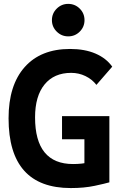

<svg xmlns="http://www.w3.org/2000/svg" viewBox="-20 -954 626 984"><path d="M342.8 9.8Q183.3 9.8 103.6 -79.6Q23.9 -168.9 23.9 -347.7Q23.9 -517.1 106.4 -610.1Q189 -703.1 338.9 -703.1Q414.6 -703.1 469.5 -679.4Q524.4 -655.8 555.2 -612.3L474.1 -519Q451.7 -547.9 417.7 -564.2Q383.8 -580.6 344.7 -580.6Q257 -580.6 208.3 -521Q159.7 -461.4 159.7 -352.5Q159.7 -232.9 208.6 -173.1Q257.5 -113.3 354.5 -113.3Q400.9 -113.3 436.3 -122.3Q471.7 -131.3 494.1 -137.7L540.5 -19.5Q519.1 -13.2 465.4 -1.7Q411.6 9.8 342.8 9.8ZM412.6 -19.5V-358.9H540.5V-19.5ZM297.9 -240.2V-358.9H537.6V-240.2ZM329.6 -767.6Q295.3 -767.6 270.7 -792Q246.1 -816.4 246.1 -850.7Q246.1 -885.5 270.7 -909.8Q295.2 -934.1 329.4 -934.1Q364.3 -934.1 388.7 -909.8Q413.1 -885.5 413.1 -850.7Q413.1 -816.4 388.8 -792Q364.5 -767.6 329.6 -767.6Z"/></svg>

Font: Cascadia Code PL
Style: Regular
Weight: 400
Monospace: yes
Designer: Aaron Bell
Foundry: Saja Typeworks
Version: Version 2102.003